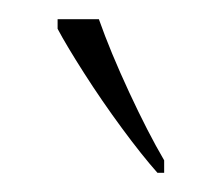

<svg xmlns="http://www.w3.org/2000/svg" viewBox="-20 -786 231 200"><path d="M144 -606Q128 -624 107 -652.5Q86 -681 67.5 -710Q49 -739 40 -756V-766H83Q95 -732 114.5 -690Q134 -648 151 -619V-606Z"/></svg>

Font: Noto Serif Georgian ExtraCondensed Thin
Style: Regular
Weight: 100
Width: 2
Designer: Monotype Design Team, Akaki Razmadze
Foundry: Google LLC
Version: Version 2.003; ttfautohint (v1.8.4.7-5d5b)